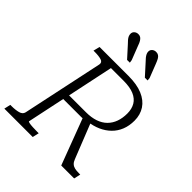

<svg xmlns="http://www.w3.org/2000/svg" viewBox="-276 -1086 1229 1229"><g transform="rotate(45 338.0 -472.0)"><path d="M373 -326 428 -346 529 -91Q536 -72 547 -62Q558 -52 573.5 -48.5Q589 -45 610 -45H623L613 0H496ZM248 -44 238 0H-19L-9 -44H2Q38 -44 63.5 -51Q89 -58 94 -79L211 -630Q215 -652 193 -659Q171 -666 133 -666H122L133 -710H395Q471 -710 522 -688.5Q573 -667 599 -627.5Q625 -588 625 -535Q625 -488 610 -450.5Q595 -413 567 -385.5Q539 -358 501 -341Q463 -324 416 -318Q406 -316 398 -314Q390 -312 383 -311Q376 -310 368 -310H204L150 -54Q150 -51 162 -48.5Q174 -46 194 -45Q214 -44 234 -44ZM394 -666H280L214 -353H367Q415 -353 451.5 -365.5Q488 -378 512 -402Q536 -426 548 -459.5Q560 -493 560 -534Q560 -576 542.5 -605.5Q525 -635 488.5 -650.5Q452 -666 394 -666ZM301 -891 338 -796 341 -776H316L250 -849Q238 -861 229.5 -871Q221 -881 217 -890.5Q213 -900 213 -910Q213 -925 224 -934.5Q235 -944 251 -944Q264 -944 272.5 -938Q281 -932 288 -920.5Q295 -909 301 -891ZM463 -891 500 -796 502 -776H477L411 -849Q399 -861 391 -871Q383 -881 378.5 -890.5Q374 -900 374 -910Q374 -925 385 -934.5Q396 -944 412 -944Q425 -944 434 -938Q443 -932 449.5 -920.5Q456 -909 463 -891Z"/></g></svg>

Font: Roboto Serif 20pt ExtraLight
Style: Italic
Weight: 250
Italic angle: -10°
Version: Version 1.007